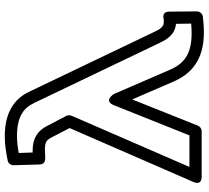

<svg xmlns="http://www.w3.org/2000/svg" viewBox="-54 -766 854 785"><g transform="rotate(-90 372.5 -373.0)"><path d="M140 -723C163 -727 185 -730 209 -730C290 -730 324 -703 345 -659L590 -147C600 -127 619 -84 668 -80L669 -18C656 -17 644 -16 630 -16C536 -16 502 -53 478 -110L381 -334C381 -334 353 -379 335 -333L212 -25H83L292 -506C295 -513 295 -522 292 -528L250 -608C233 -642 203 -666 152 -666H142ZM109 -768C98 -766 90 -756 90 -743L93 -638C94 -606 126 -616 152 -616C187 -616 194 -608 205 -586L242 -515L22 -10C5 29 45 25 45 25H229C239 25 248 19 252 9L359 -259L432 -90C462 -20 519 34 631 34C659 34 679 32 697 30C708 29 719 18 719 5L718 -106C718 -138 694 -132 685 -130C685 -130 688 -130 684 -130H674C656 -130 646 -145 635 -169L390 -681C361 -742 304 -780 209 -780C173 -780 137 -774 109 -768Z"/></g></svg>

Font: Asimov
Style: XWidOu
Weight: 500
Designer: Google
Version: Version 2.000980; 2014